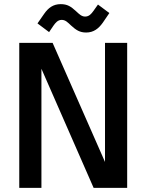

<svg xmlns="http://www.w3.org/2000/svg" viewBox="-20 -907 707 927"><path d="M73 0H180V-575L432 0H594V-700H487V-125L234 -700H73ZM161 -794 217 -752 238 -783C248 -797 259 -811 278 -811C296 -811 307 -799 323 -784C347 -762 365 -750 396 -750C432 -750 456 -769 476 -797L508 -844L453 -885L431 -854C421 -840 410 -827 391 -827C374 -827 362 -839 347 -853C322 -876 305 -887 273 -887C237 -887 213 -869 193 -840Z"/></svg>

Font: Meta Space Medium
Style: Regular
Weight: 500
Designer: Meta Pool / Florian Karsten
Foundry: Meta Pool / Florian Karsten
Version: Version 2.000;Glyphs 3.1.1 (3137)